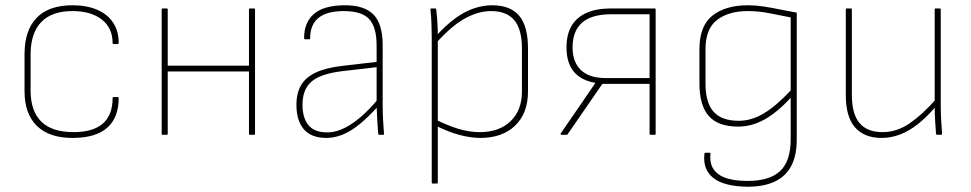

<svg xmlns="http://www.w3.org/2000/svg" viewBox="-20 -511 3680 728"><path d="M259 12Q168 13 120.5 -33Q73 -79 73 -165V-305Q73 -396 119 -443.5Q165 -491 255 -491Q309 -491 348.5 -474Q388 -457 409 -425Q430 -393 430 -349Q430 -344 426 -344H411Q407 -344 407 -348Q407 -405 366 -437Q325 -469 255 -469Q176 -469 136 -427Q96 -385 96 -304V-168Q96 -90 136.5 -50Q177 -10 259 -10Q333 -10 370 -42.5Q407 -75 407 -139Q407 -143 411 -143H426Q430 -143 430 -139Q430 -66 387.5 -27.5Q345 11 259 12Z M928 0Q924 0 924 -4V-475Q924 -479 928 -479H944Q947 -479 947 -475V-4Q947 0 944 0ZM597 0Q593 0 593 -4V-475Q593 -479 597 -479H612Q616 -479 616 -475V-4Q616 0 612 0ZM611 -240V-262H930V-240Z M1418 0Q1416 0 1415 -1.5Q1414 -3 1414 -4Q1412 -28 1410.5 -54.5Q1409 -81 1408 -109V-121V-338Q1408 -408 1380 -438.5Q1352 -469 1283 -469Q1156 -469 1156 -366Q1156 -362 1153 -362H1137Q1133 -362 1133 -367Q1133 -425 1169.5 -457.5Q1206 -490 1284 -491Q1360 -492 1395.5 -456.5Q1431 -421 1431 -339V-111Q1431 -82 1432.5 -55.5Q1434 -29 1436 -4Q1437 0 1433 0ZM1218 12Q1160 12 1132 -21Q1104 -54 1104 -113Q1104 -158 1121.5 -188Q1139 -218 1177.5 -236Q1216 -254 1276 -261L1414 -277V-257L1276 -241Q1195 -231 1161 -201.5Q1127 -172 1127 -114Q1127 -64 1149.5 -36.5Q1172 -9 1221 -9Q1266 -9 1316.5 -43.5Q1367 -78 1418 -141V-113Q1378 -68 1344 -40.5Q1310 -13 1279 -0.5Q1248 12 1218 12Z M1801 12Q1764 12 1720 0Q1676 -12 1632 -35L1631 -58Q1675 -36 1716.5 -23Q1758 -10 1799 -10Q1873 -10 1916 -51.5Q1959 -93 1959 -164V-327Q1959 -400 1930 -434.5Q1901 -469 1842 -469Q1793 -469 1742 -440.5Q1691 -412 1634 -348V-375Q1670 -415 1705.5 -441Q1741 -467 1776 -479Q1811 -491 1846 -491Q1915 -491 1948.5 -451.5Q1982 -412 1982 -327V-164Q1982 -82 1933.5 -35Q1885 12 1801 12ZM1621 185Q1617 185 1617 181V-369Q1617 -393 1616 -421Q1615 -449 1612 -475Q1612 -479 1615 -479H1631Q1634 -479 1634 -475Q1636 -458 1637.5 -440Q1639 -422 1639.5 -405.5Q1640 -389 1640 -373V-363V181Q1640 185 1636 185Z M2109 0Q2107 0 2106 -1.5Q2105 -3 2106 -5L2190 -127Q2202 -144 2213.5 -161.5Q2225 -179 2237 -196V-197Q2183 -206 2155.5 -239.5Q2128 -273 2128 -331Q2128 -381 2147.5 -413.5Q2167 -446 2204.5 -462.5Q2242 -479 2298 -479H2462Q2466 -479 2466 -475V-4Q2466 0 2462 0H2447Q2443 0 2443 -4V-193H2264L2133 -3Q2132 0 2129 0ZM2277 -215H2443V-457H2298Q2224 -457 2187.5 -425.5Q2151 -394 2151 -331Q2151 -276 2182.5 -245.5Q2214 -215 2277 -215Z M2815 197Q2726 196 2685 164Q2644 132 2651 72Q2651 68 2655 68H2670Q2674 68 2674 72Q2668 122 2702.5 148.5Q2737 175 2815 175Q2898 175 2938 137.5Q2978 100 2978 17V-45Q2978 -68 2978 -91.5Q2978 -115 2978 -138V-140Q2926 -84 2878 -57.5Q2830 -31 2779 -31Q2703 -31 2667.5 -71Q2632 -111 2632 -195V-324Q2632 -413 2681.5 -452Q2731 -491 2816 -491Q2845 -491 2874.5 -486.5Q2904 -482 2935.5 -475.5Q2967 -469 3001 -463V18Q3001 79 2980 118.5Q2959 158 2917.5 177.5Q2876 197 2815 197ZM2781 -53Q2829 -53 2876 -81Q2923 -109 2978 -168V-445Q2936 -453 2896.5 -461Q2857 -469 2815 -469Q2743 -469 2699 -435.5Q2655 -402 2655 -324V-195Q2655 -122 2685.5 -87.5Q2716 -53 2781 -53Z M3323 12Q3257 12 3222 -28Q3187 -68 3187 -150V-475Q3187 -479 3191 -479H3206Q3210 -479 3210 -475V-151Q3210 -79 3239 -44.5Q3268 -10 3326 -10Q3381 -10 3430 -44Q3479 -78 3529 -135V-108Q3495 -68 3461 -41Q3427 -14 3392.5 -1Q3358 12 3323 12ZM3533 0Q3530 0 3529 -4Q3527 -30 3525.5 -55.5Q3524 -81 3524 -108V-120V-475Q3524 -479 3527 -479H3543Q3547 -479 3547 -475V-111Q3547 -83 3548.5 -57Q3550 -31 3552 -4Q3552 0 3548 0Z"/></svg>

Font: Sofia Sans Thin
Style: Regular
Weight: 250
Designer: Botio Nikoltchev, Ani Petrova
Foundry: lettersoup
Version: Version 4.101